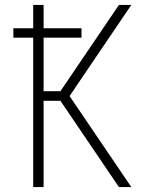

<svg xmlns="http://www.w3.org/2000/svg" viewBox="-20 -755 640 775"><path d="M114 0V-603H34V-641H114V-735H156V-641H309V-603H156V-387H224L460 -735H510L308 -437L261 -367L510 0H460L224 -348H156V0Z"/></svg>

Font: Iosevka Curly XLtEx
Style: Regular
Weight: 200
Width: 7
Monospace: yes
Designer: Belleve Invis
Foundry: Belleve Invis
Version: Version 11.1.0; ttfautohint (v1.8.3)